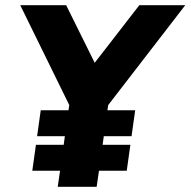

<svg xmlns="http://www.w3.org/2000/svg" viewBox="-20 -720 736 740"><path d="M202.5 0 211.5 -62H104.5L118.5 -162H225.5L230 -195H123L137 -295H244L247 -315L58 -700H235L345 -478L517 -700H694L397 -315L394 -295H501L487 -195H380L375.5 -162H482.5L468.5 -62H361.5L352.5 0Z"/></svg>

Font: Urbanist Black
Style: Italic
Weight: 900
Italic angle: -8°
Designer: Corey Hu
Foundry: Corey Hu
Version: Version 1.330; ttfautohint (v1.8.4.7-5d5b)